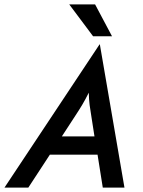

<svg xmlns="http://www.w3.org/2000/svg" viewBox="-62 -847 644 867"><path d="M-41.7 0 387.5 -646.5H388.9L500 0H402.1L378.5 -148.6H163.2L66 0ZM217.4 -231.2H364.6L350 -325Q345.8 -349.3 342.7 -372.9Q339.6 -396.5 338.9 -428.5Q322.9 -396.5 309 -373.3Q295.1 -350 278.5 -325ZM358.3 -683.3 250.7 -827.1H367.4L443.8 -683.3Z"/></svg>

Font: Afacad Medium
Style: Italic
Weight: 500
Italic angle: -14°
Designer: Kristian Moeller
Foundry: Dicotype
Version: Version 1.000; ttfautohint (v1.8.4.7-5d5b)